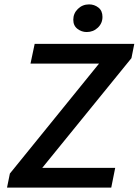

<svg xmlns="http://www.w3.org/2000/svg" viewBox="-20 -855 640 875"><path d="M149 -61 120 -90H505L487 0H12L25 -64L462 -603L502 -565H119L138 -655H592L579 -590ZM375 -709Q352 -709 333 -723.5Q314 -738 314 -765Q314 -794 335 -814.5Q356 -835 386 -835Q410 -835 428.5 -820.5Q447 -806 447 -778Q447 -749 426 -729Q405 -709 375 -709Z"/></svg>

Font: Source Code Pro ExtraLight SemiBold
Style: Italic
Weight: 600
Italic angle: -11°
Monospace: yes
Version: Version 1.016;hotconv 1.0.116;makeotfexe 2.5.65601